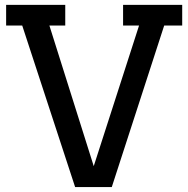

<svg xmlns="http://www.w3.org/2000/svg" viewBox="-20 -760 765 780"><path d="M480 -740.2H720.2V-656.2H647L434.1 0H285.2L70.3 -656.2H4.9V-740.2H245.1V-656.2H180.7L360.8 -85L544.9 -656.2H480Z"/></svg>

Font: Twentytwelve Slab
Style: TwentytwelveSlab
Weight: 400
Designer: Domenico Catapano
Version: Version 1.00 2012